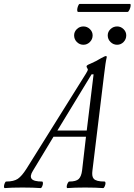

<svg xmlns="http://www.w3.org/2000/svg" viewBox="-88 -964 691 987"><path d="M313 -902.8Q308.6 -904.3 308.8 -913.3Q309.1 -922.4 313.2 -933.1Q317.4 -943.8 321.8 -943.8H581.1Q584.5 -942.4 583.5 -933.3Q582.5 -924.3 577.4 -913.6Q572.3 -902.8 567.9 -902.8ZM340.8 -733.9Q321.3 -733.9 307.1 -748Q293 -762.2 293 -782.2Q293 -800.8 307.1 -814.5Q321.3 -828.1 340.8 -828.1Q359.9 -828.1 374 -814.5Q388.2 -800.8 388.2 -782.2Q388.2 -762.2 374 -748Q359.9 -733.9 340.8 -733.9ZM514.2 -733.9Q494.6 -733.9 480.2 -748Q465.8 -762.2 465.8 -782.2Q465.8 -800.8 480.2 -814.5Q494.6 -828.1 514.2 -828.1Q532.7 -828.1 546.9 -814.5Q561 -800.8 561 -782.2Q561 -762.2 547.1 -748Q533.2 -733.9 514.2 -733.9ZM-64 2.9Q-67.9 1.5 -67.6 -5.9Q-67.4 -13.2 -63.7 -22Q-60.1 -30.8 -56.2 -30.8Q-17.1 -30.8 3.7 -44.9Q24.4 -59.1 47.9 -96.2L354 -585.9Q363.8 -602.1 363.8 -606Q363.8 -607.4 362.1 -610.1Q360.4 -612.8 359.9 -615.2Q356.9 -618.2 356.9 -623Q356.9 -628.9 376 -636.2Q407.7 -649.9 430.2 -664.1Q451.2 -675.8 456.1 -675.8Q460.9 -675.8 460.9 -670.9Q454.6 -646 446.8 -578.1L387.2 -87.9Q385.3 -73.7 386.5 -63Q387.7 -52.2 393.8 -45.2Q399.9 -38.1 413.6 -34.4Q427.2 -30.8 450.2 -30.8Q454.6 -29.3 454.3 -22Q454.1 -14.6 450.2 -5.9Q446.3 2.9 441.9 2.9Q404.8 0 349.1 0Q293.9 0 257.8 2.9Q254.4 1.5 254.9 -5.9Q255.4 -13.2 259.8 -22Q264.2 -30.8 268.1 -30.8Q303.2 -30.8 316.7 -43.9Q330.1 -57.1 334 -87.9L354 -261.2H187L81.1 -85.9Q64 -58.6 74.7 -44.7Q85.4 -30.8 128.9 -30.8Q132.8 -29.3 132.8 -22Q132.8 -14.6 128.9 -5.9Q125 2.9 121.1 2.9Q85 0 27.8 0Q-31.2 0 -64 2.9ZM382.8 -582 207 -293H357.9L393.1 -582Z"/></svg>

Font: Junicode SmCond Light
Style: Italic
Weight: 300
Width: 4
Italic angle: -11°
Designer: Peter S. Baker
Version: Version 2.206